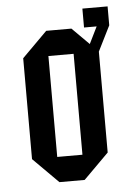

<svg xmlns="http://www.w3.org/2000/svg" viewBox="-46 -597 424 632"><g transform="rotate(-5 166.5 -281.0)"><path d="M125 -83.3H208.3V-416.7H125ZM291.7 -416.7V-83.3L208.3 0H125L41.7 -83.3V-416.7L125 -500H208.3L264.2 -444.2L291.7 -500H250V-562.5H333.3V-500Z"/></g></svg>

Font: Yulong
Style: Regular
Weight: 400
Designer: GGBotNet
Foundry: f0n7.com
Version: 1.00